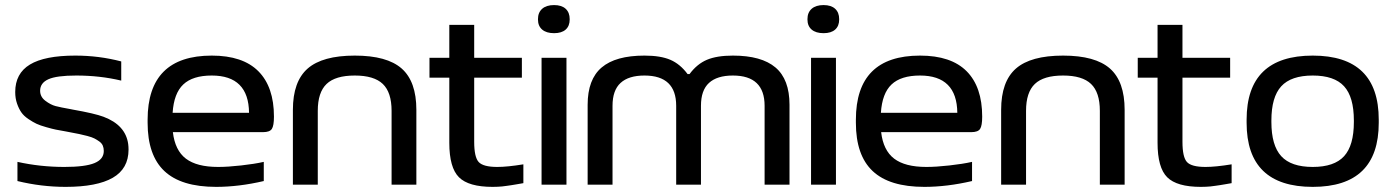

<svg xmlns="http://www.w3.org/2000/svg" viewBox="-20 -728 5488 757"><path d="M253.9 -207Q248.5 -208 238.3 -210Q213.4 -214.4 200 -217Q186.5 -219.7 162.4 -226.6Q138.2 -233.4 124 -240Q109.9 -246.6 91.8 -258.8Q73.7 -271 64 -285.2Q54.2 -299.3 47.1 -319.8Q40 -340.3 40 -365.2Q40 -438.5 98.1 -473.6Q156.2 -508.8 276.9 -508.8Q370.1 -508.8 458 -485.8V-410.2Q374 -430.2 280.8 -430.2Q203.1 -430.2 170.7 -415.5Q138.2 -400.9 138.2 -370.1Q138.2 -346.2 158.9 -330.6Q179.7 -314.9 199 -309.8Q218.3 -304.7 259.8 -297.4Q264.6 -296.4 267.1 -295.9Q353 -280.8 388.2 -267.6Q475.1 -234.9 485.4 -160.2Q486.8 -149.4 486.8 -138.2Q486.8 -63 424.6 -27.1Q362.3 8.8 238.8 8.8Q143.1 8.8 48.8 -14.2V-89.8Q138.7 -69.8 233.9 -69.8Q315.9 -69.8 352.5 -85Q389.2 -100.1 389.2 -132.8Q389.2 -144.5 385.3 -153.8Q381.3 -163.1 371.6 -170.2Q361.8 -177.2 352.3 -182.1Q342.8 -187 324.5 -191.9Q306.2 -196.8 292.5 -199.5Q278.8 -202.1 253.9 -207Z M1060.1 -268.1Q1060.1 -232.4 1051.8 -219.7Q1043.5 -207 1017.1 -207H661.6Q669.9 -135.3 712.9 -102.5Q755.9 -69.8 839.8 -69.8Q878.4 -69.8 930.9 -75.7Q983.4 -81.5 1020 -89.8V-14.2Q921.4 8.8 832 8.8Q694.3 8.8 628.2 -53.5Q562 -115.7 562 -244.1V-255.9Q562 -508.8 814.9 -508.8Q937.5 -508.8 998.8 -447Q1060.1 -385.3 1060.1 -268.1ZM660.6 -283.2H961.9Q960.4 -430.2 814.9 -430.2Q739.7 -430.2 702.6 -395Q665.5 -359.9 660.6 -283.2Z M1134.8 -294.9Q1134.8 -406.7 1193.1 -457.8Q1251.5 -508.8 1378.9 -508.8Q1505.9 -508.8 1563.7 -457.8Q1621.6 -406.7 1621.6 -294.9V0H1523.9V-291Q1523.9 -363.8 1489.3 -397Q1454.6 -430.2 1378.9 -430.2Q1302.2 -430.2 1267.6 -397Q1232.9 -363.8 1232.9 -291V0H1134.8Z M1940.4 -69.8Q1980.5 -69.8 2043.5 -80.1V-5.9Q2035.2 -4.4 2019.3 -1.7Q2003.4 1 1997.1 2Q1990.7 2.9 1979 4.6Q1967.3 6.3 1959.7 7.1Q1952.1 7.8 1942.4 8.3Q1932.6 8.8 1922.4 8.8Q1827.6 8.8 1789.6 -29.1Q1751.5 -66.9 1751.5 -165V-421.9H1673.3V-500H1751.5V-629.9H1849.6V-500H2037.6V-421.9H1849.6V-168.9Q1849.6 -108.4 1867.4 -89.1Q1885.3 -69.8 1940.4 -69.8Z M2115.2 -500H2213.4V0H2115.2ZM2101.1 -650.9V-652.8Q2101.1 -678.7 2117.7 -693.4Q2134.3 -708 2164.6 -708Q2194.3 -708 2210.2 -693.4Q2226.1 -678.7 2226.1 -652.8V-650.9Q2226.1 -625.5 2210.2 -611.3Q2194.3 -597.2 2164.6 -597.2Q2134.3 -597.2 2117.7 -611.3Q2101.1 -625.5 2101.1 -650.9Z M2296.9 -314.9Q2296.9 -415 2352.1 -461.9Q2407.2 -508.8 2521 -508.8Q2584.5 -508.8 2623 -492.2Q2661.6 -475.6 2690.9 -436H2698.7Q2728 -475.6 2767.1 -492.2Q2806.2 -508.8 2869.6 -508.8Q2982.4 -508.8 3037.6 -461.9Q3092.8 -415 3092.8 -314.9V0H2994.6V-311Q2994.6 -430.2 2869.6 -430.2Q2807.1 -430.2 2775.4 -401.1Q2743.7 -372.1 2743.7 -311V0H2646V-311Q2646 -430.2 2521 -430.2Q2458.5 -430.2 2426.8 -401.1Q2395 -372.1 2395 -311V0H2296.9Z M3177.7 -500H3275.9V0H3177.7ZM3163.6 -650.9V-652.8Q3163.6 -678.7 3180.2 -693.4Q3196.8 -708 3227.1 -708Q3256.8 -708 3272.7 -693.4Q3288.6 -678.7 3288.6 -652.8V-650.9Q3288.6 -625.5 3272.7 -611.3Q3256.8 -597.2 3227.1 -597.2Q3196.8 -597.2 3180.2 -611.3Q3163.6 -625.5 3163.6 -650.9Z M3852.5 -268.1Q3852.5 -232.4 3844.2 -219.7Q3835.9 -207 3809.6 -207H3454.1Q3462.4 -135.3 3505.4 -102.5Q3548.3 -69.8 3632.3 -69.8Q3670.9 -69.8 3723.4 -75.7Q3775.9 -81.5 3812.5 -89.8V-14.2Q3713.9 8.8 3624.5 8.8Q3486.8 8.8 3420.7 -53.5Q3354.5 -115.7 3354.5 -244.1V-255.9Q3354.5 -508.8 3607.4 -508.8Q3730 -508.8 3791.3 -447Q3852.5 -385.3 3852.5 -268.1ZM3453.1 -283.2H3754.4Q3752.9 -430.2 3607.4 -430.2Q3532.2 -430.2 3495.1 -395Q3458 -359.9 3453.1 -283.2Z M3927.2 -294.9Q3927.2 -406.7 3985.6 -457.8Q4043.9 -508.8 4171.4 -508.8Q4298.3 -508.8 4356.2 -457.8Q4414.1 -406.7 4414.1 -294.9V0H4316.4V-291Q4316.4 -363.8 4281.7 -397Q4247.1 -430.2 4171.4 -430.2Q4094.7 -430.2 4060.1 -397Q4025.4 -363.8 4025.4 -291V0H3927.2Z M4732.9 -69.8Q4772.9 -69.8 4835.9 -80.1V-5.9Q4827.6 -4.4 4811.8 -1.7Q4795.9 1 4789.6 2Q4783.2 2.9 4771.5 4.6Q4759.8 6.3 4752.2 7.1Q4744.6 7.8 4734.9 8.3Q4725.1 8.8 4714.8 8.8Q4620.1 8.8 4582 -29.1Q4543.9 -66.9 4543.9 -165V-421.9H4465.8V-500H4543.9V-629.9H4642.1V-500H4830.1V-421.9H4642.1V-168.9Q4642.1 -108.4 4659.9 -89.1Q4677.7 -69.8 4732.9 -69.8Z M4895 -255.9Q4895 -508.8 5155.8 -508.8Q5416 -508.8 5416 -255.9V-244.1Q5416 8.8 5155.8 8.8Q4895 8.8 4895 -244.1ZM4992.7 -247.1Q4992.7 -154.8 5031.5 -112.3Q5070.3 -69.8 5155.8 -69.8Q5240.7 -69.8 5279.3 -112.1Q5317.9 -154.3 5317.9 -247.1V-252.9Q5317.9 -345.7 5279.3 -387.9Q5240.7 -430.2 5155.8 -430.2Q5070.3 -430.2 5031.5 -387.7Q4992.7 -345.2 4992.7 -252.9Z"/></svg>

Font: LT Wave
Style: Regular
Weight: 400
Designer: Daniel Lyons
Version: Version 2.5 (Glyphs App)